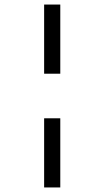

<svg xmlns="http://www.w3.org/2000/svg" viewBox="-20 -772 458 844"><path d="M245 -752V-448H174V-752ZM245 -252V52H174V-252Z"/></svg>

Font: Pathway Extreme 8pt Thin Light
Style: Regular
Weight: 300
Version: Version 1.001;gftools[0.9.26]